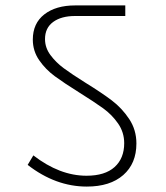

<svg xmlns="http://www.w3.org/2000/svg" viewBox="-20 -698 613 708"><path d="M82 -90 103 -125Q200 -50 299 -50Q367 -50 402.5 -82Q438 -114 438 -170Q438 -210 415.5 -242.5Q393 -275 360.5 -298.5Q328 -322 272 -357Q216 -392 182 -417Q148 -442 124.5 -476Q101 -510 101 -552Q101 -612 143.5 -645Q186 -678 257 -678H442V-639H257Q206 -639 176 -617Q146 -595 146 -554Q146 -522 166 -495Q186 -468 215 -446.5Q244 -425 295 -393Q355 -356 392.5 -327.5Q430 -299 456.5 -259Q483 -219 483 -169Q483 -95 434.5 -52.5Q386 -10 300 -10Q185 -10 82 -90Z"/></svg>

Font: FiraGO ExtraLight
Style: Regular
Weight: 200
Designer: bBox Type
Foundry: bBox Type GmbH
Version: Version 1.001